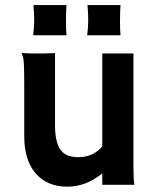

<svg xmlns="http://www.w3.org/2000/svg" viewBox="-20 -718 623 746"><path d="M377.4 -44.4Q314.9 7.3 241.2 7.3Q162.1 7.3 117.2 -45.9Q74.2 -97.7 74.2 -188V-381.8Q74.2 -479.5 70.1 -493.9Q65.9 -508.3 64 -512.2Q86.4 -510.3 110.8 -510.3H151.4Q167.5 -510.3 193.8 -511.7V-229Q193.8 -128.4 248.5 -112.3Q265.1 -107.4 284.7 -107.4Q342.3 -107.4 377.4 -149.4V-510.3H498.5V-62.5Q498.5 -19.5 502.4 0H377.4ZM448.2 -698.2Q446.3 -673.8 446.3 -636Q446.3 -598.1 448.2 -581.1H318.8Q322.8 -611.3 322.8 -640.9Q322.8 -670.4 319.8 -698.2ZM238.3 -698.2Q236.3 -673.8 236.3 -636Q236.3 -598.1 238.3 -581.1H108.9Q112.8 -611.3 112.8 -640.9Q112.8 -670.4 109.9 -698.2Z"/></svg>

Font: HammersmithOne
Style: Regular
Weight: 400
Designer: Nicole Fally
Foundry: Nicole Fally
Version: Version 1.003